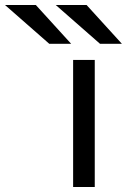

<svg xmlns="http://www.w3.org/2000/svg" viewBox="-210 -752 510 772"><path d="M84 0V-511H171V0ZM-12 -576 -190 -732H-66L76 -576ZM192 -576 14 -732H138L280 -576Z"/></svg>

Font: Undotted
Style: Regular
Weight: 400
Designer: Delve Withrington, Dave Bailey, Thomas Jockin
Foundry: Delve Fonts LLC
Version: Version 4.000